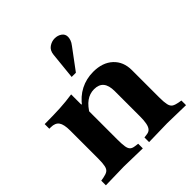

<svg xmlns="http://www.w3.org/2000/svg" viewBox="-197 -859 996 996"><g transform="rotate(-45 301.0 -360.5)"><path d="M327 3V-31L349 -34Q363 -36 371.5 -45.5Q380 -55 384 -74.5Q388 -94 388 -124V-310Q388 -352 371 -372.5Q354 -393 319 -393Q287 -393 260.5 -374Q234 -355 211 -315V-372Q243 -416 286 -438Q329 -460 380 -460Q448 -460 488 -423Q528 -386 528 -324V-124Q528 -90 532 -71.5Q536 -53 547 -45.5Q558 -38 580 -34L598 -31V3L463 0ZM10 3V-31L28 -34Q50 -38 61 -45.5Q72 -53 76 -71.5Q80 -90 80 -124V-329Q80 -374 66.5 -393Q53 -412 21 -412H10V-446Q76 -446 123 -448.5Q170 -451 216 -458V-383H220V-124Q220 -89 223 -70.5Q226 -52 234.5 -44Q243 -36 259 -34L281 -31V3L145 0ZM282 -520 297 -668Q300 -697 319.5 -710.5Q339 -724 361 -724Q383 -724 399.5 -712.5Q416 -701 416 -681Q416 -671 412 -659Q408 -647 397 -633L313 -520Z"/></g></svg>

Font: Baskervville SC
Style: Regular
Weight: 400
Designer: Alexis Faudot, Rémi Forte, Morgane Pierson, Rafael Ribas, Tanguy Vanlaeys, Rosalie Wagner, Thomas Huot-Marchand
Foundry: ANRT
Version: Version 1.100